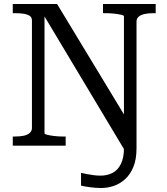

<svg xmlns="http://www.w3.org/2000/svg" viewBox="-20 -730 836 962"><path d="M664 12Q664 68 648.5 106Q633 144 607 167.5Q581 191 550 201.5Q519 212 487 212Q460 212 430.5 208Q401 204 386 200V136Q398 139 414 142Q430 145 448 147.5Q466 150 484 150Q518 150 544.5 136Q571 122 586 91Q601 60 601 12V-28L640 82L189 -671L203 -675V-62Q203 -58 217 -54.5Q231 -51 252 -48.5Q273 -46 294 -46H309V0H44V-46H55Q80 -46 99 -50Q118 -54 129 -64Q140 -74 140 -88V-628Q140 -643 129 -650.5Q118 -658 99 -661Q80 -664 55 -664H44V-710H266L633 -104L601 -92V-648Q601 -653 587.5 -656Q574 -659 553 -661.5Q532 -664 510 -664H496V-710H760V-664H748Q725 -664 705.5 -660Q686 -656 675 -646.5Q664 -637 664 -622Z"/></svg>

Font: Roboto Serif 28pt
Style: Regular
Weight: 400
Designer: Greg Gazdowicz
Foundry: Commercial Type
Version: Version 1.008